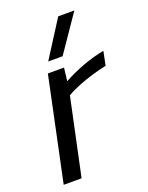

<svg xmlns="http://www.w3.org/2000/svg" viewBox="-132 -758 637 827"><g transform="rotate(-20 186.0 -345.0)"><path d="M133 -522 240 -690H314L199 -522ZM14 0 114 -474H188L181 -414Q222 -437 273 -456Q324 -475 372 -484L359 -420Q329 -414 294 -403.5Q259 -393 226.5 -380Q194 -367 171 -353L96 0Z"/></g></svg>

Font: Kanit Light
Style: Italic
Weight: 300
Italic angle: -12°
Designer: Katatrad Team
Foundry: CadsonDemak
Version: Version 2.000; ttfautohint (v1.8.3)